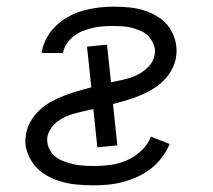

<svg xmlns="http://www.w3.org/2000/svg" viewBox="-20 -548 640 576"><path d="M259 8Q234 8 209 5.5Q184 3 161 -4Q138 -11 117.5 -23Q97 -35 82.5 -53.5Q68 -72 60.5 -95.5Q53 -119 58 -145Q61 -165 72 -184Q83 -203 99 -218Q115 -233 134.5 -243.5Q154 -254 173.5 -261.5Q193 -269 213.5 -275Q234 -281 254 -286L241 -408L301 -414L313 -301Q332 -305 352 -309.5Q372 -314 391 -323Q410 -332 425.5 -348Q441 -364 444 -384Q447 -399 441.5 -413Q436 -427 427 -437.5Q418 -448 405 -454Q392 -460 377.5 -464Q363 -468 348.5 -469Q334 -470 318 -470Q304 -470 289 -469Q274 -468 259 -464.5Q244 -461 229.5 -455.5Q215 -450 202.5 -440.5Q190 -431 181 -418Q172 -405 169 -390V-389H105V-391Q109 -414 120.5 -435Q132 -456 150 -472.5Q168 -489 189 -500Q210 -511 232.5 -517Q255 -523 277.5 -525.5Q300 -528 323 -528Q347 -528 370.5 -525.5Q394 -523 416 -515.5Q438 -508 457 -495.5Q476 -483 488.5 -464.5Q501 -446 506.5 -423Q512 -400 508 -376Q505 -356 494.5 -337.5Q484 -319 469 -304.5Q454 -290 435 -279Q416 -268 397.5 -260.5Q379 -253 359 -247Q339 -241 319 -236L332 -112L272 -106L260 -221Q247 -218 233.5 -215Q220 -212 205.5 -208Q191 -204 178 -198.5Q165 -193 153 -184Q141 -175 133 -163Q125 -151 122 -137Q120 -120 126 -105.5Q132 -91 143 -81Q154 -71 169 -65Q184 -59 199.5 -55.5Q215 -52 231.5 -51Q248 -50 265 -50Q289 -50 313.5 -53.5Q338 -57 361.5 -67.5Q385 -78 404.5 -96.5Q424 -115 433 -138L489 -116Q480 -95 465.5 -75.5Q451 -56 432 -41.5Q413 -27 392 -17.5Q371 -8 348.5 -2Q326 4 303.5 6Q281 8 259 8Z"/></svg>

Font: Iosevka Light Extended
Style: Italic
Weight: 300
Width: 7
Italic angle: -9°
Monospace: yes
Designer: Belleve Invis
Foundry: Belleve Invis
Version: Version 32.5.0; ttfautohint (v1.8.4)